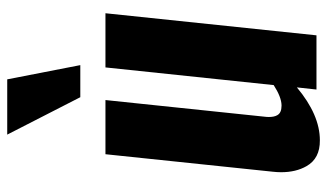

<svg xmlns="http://www.w3.org/2000/svg" viewBox="-205 -682 896 526"><g transform="rotate(-90 243.0 -419.0)"><path d="M239.7 -647 137.2 -847.2H288.6L327.6 -647ZM121.6 9.3Q71.8 9.8 50.8 -27.3Q34.2 -56.2 34.2 -96.7Q34.2 -107.9 35.6 -120.1L83.5 -578.1H231.9L186.5 -144Q185.5 -136.7 185.5 -130.4Q185.5 -115.7 190.4 -107.4Q196.8 -95.7 216.3 -95.7Q217.3 -95.7 217.8 -95.7Q240.2 -96.2 272.9 -117.2L321.3 -578.1H469.7L409.2 0H260.7L266.6 -53.7Q191.4 9.3 121.6 9.3Z"/></g></svg>

Font: Oswald
Style: Demi-Bold
Weight: 600
Designer: Vernon Adams
Foundry: Vernon Adams
Version: 3.0; ttfautohint (v0.94.23-7a4d-dirty) -l 8 -r 50 -G 200 -x 